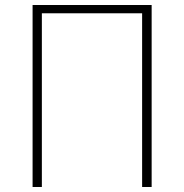

<svg xmlns="http://www.w3.org/2000/svg" viewBox="-20 -746 734 766"><path d="M110 0V-726H585V0H547V-693H147V0Z"/></svg>

Font: Noto Sans TC
Style: Regular
Weight: 100
Designer: Ryoko NISHIZUKA 西塚涼子 (kana, bopomofo & ideographs); Paul D. Hunt (Latin, Greek & Cyrillic); Sandoll Communications 산돌커뮤니
Foundry: Adobe
Version: Version 2.004;hotconv 1.0.118;makeotfexe 2.5.65603